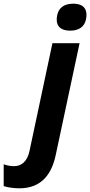

<svg xmlns="http://www.w3.org/2000/svg" viewBox="-155 -780 488 1040"><path d="M226 -614C272 -614 303 -635 311 -676C319 -717 310 -760 241 -760C194 -760 164 -739 155 -699C146 -657 156 -614 226 -614ZM-50 240C73 240 126 159 147 59L276 -546H129L5 37C-7 95 -39 120 -79 120C-98 120 -114 117 -135 110V228C-115 235 -81 240 -50 240Z"/></svg>

Font: Noto Sans
Style: Bold Italic
Weight: 700
Italic angle: -12°
Designer: Monotype Design Team
Foundry: Monotype Imaging Inc.
Version: Version 2.013